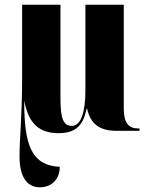

<svg xmlns="http://www.w3.org/2000/svg" viewBox="-20 -556 626 816"><path d="M149 240C202 240 234 203 234 153C118 147 82 69 83 -129C100 -34 144 10 229 10C306 10 334 -27 348 -94H350C366 -26 406 0 476 0H573V-10H568C526 -10 506 -34 506 -95V-536H343V-172C343 -79 324 -21 285 -21C250 -21 237 -51 237 -137V-536H74V-226C74 -58 63 29 63 109C63 207 103 240 149 240Z"/></svg>

Font: Noto Serif Display ExtraCondensed Black
Style: Regular
Weight: 900
Width: 2
Designer: Monotype Design Team
Foundry: Monotype Imaging Inc.
Version: Version 2.009